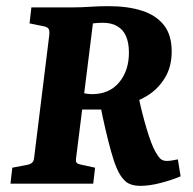

<svg xmlns="http://www.w3.org/2000/svg" viewBox="-20 -597 626 624"><path d="M14 0 20 -52 67 -61Q78 -63 84 -68Q90 -73 91 -85L140 -482Q142 -499 137 -504.5Q132 -510 120 -512L76 -521L82 -573H217Q243 -573 273 -575Q303 -577 332 -577Q396 -577 442 -562Q488 -547 513 -515Q538 -483 538 -430Q538 -380 516 -344Q494 -308 459.5 -286.5Q425 -265 385 -256L345 -241H235L242 -298Q250 -294 261 -292.5Q272 -291 279 -291Q335 -291 367 -329Q399 -367 399 -426Q399 -458 389.5 -479.5Q380 -501 361 -512Q342 -523 314 -523Q307 -523 298.5 -522.5Q290 -522 282 -521L227 -81Q226 -71 229.5 -67.5Q233 -64 243 -62L289 -52L283 0ZM437 7Q404 7 387.5 -8Q371 -23 360 -49Q350 -72 340.5 -106.5Q331 -141 322 -180Q313 -219 306 -255L431 -279Q442 -227 457 -177Q472 -127 485 -104Q494 -88 501.5 -81Q509 -74 522 -74Q536 -74 558 -79L567 -24Q539 -12 502.5 -2.5Q466 7 437 7Z"/></svg>

Font: Yrsa
Style: Bold Italic
Weight: 700
Italic angle: -7.10001°
Version: Version 2.004